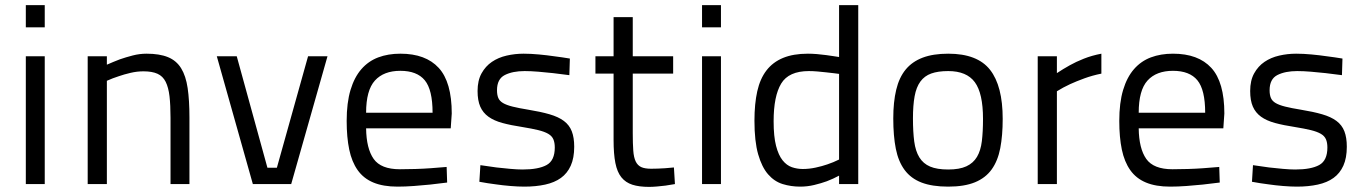

<svg xmlns="http://www.w3.org/2000/svg" viewBox="-20 -720 5344 751"><path d="M81 -500H155V0H81ZM81 -700H155V-613H81Z M323 0V-500H398V-467Q423 -478 449 -488Q472 -496 499 -503Q526 -510 553 -510Q604 -510 637 -496.5Q670 -483 688.5 -453Q707 -423 714 -375.5Q721 -328 721 -260V0H647V-259Q647 -309 643 -343.5Q639 -378 628 -400Q617 -422 596 -431.5Q575 -441 541 -441Q516 -441 490.5 -435Q465 -429 445 -422Q420 -414 398 -404V0Z M906 -500 1026 -64H1063L1185 -500H1261L1119 0H969L828 -500Z M1544 -58Q1572 -58 1604.5 -59Q1637 -60 1664 -62Q1696 -64 1727 -67L1729 -6Q1695 -2 1662 2Q1633 5 1599 7.5Q1565 10 1535 10Q1479 10 1440.5 -6Q1402 -22 1379 -54.5Q1356 -87 1346 -135Q1336 -183 1336 -247Q1336 -318 1351 -368Q1366 -418 1393.5 -449.5Q1421 -481 1459.5 -495.5Q1498 -510 1546 -510Q1645 -510 1696 -454.5Q1747 -399 1747 -276L1743 -218H1412Q1413 -139 1441.5 -98.5Q1470 -58 1544 -58ZM1672 -279Q1672 -369 1641.5 -406Q1611 -443 1546 -443Q1481 -443 1446.5 -405Q1412 -367 1412 -279Z M2207 -426Q2175 -430 2143 -434Q2116 -437 2086 -439.5Q2056 -442 2032 -442Q1985 -442 1954.5 -426.5Q1924 -411 1924 -367Q1924 -349 1929 -337Q1934 -325 1947.5 -317Q1961 -309 1985 -303Q2009 -297 2046 -291Q2095 -283 2129.5 -273Q2164 -263 2185.5 -247Q2207 -231 2216.5 -206.5Q2226 -182 2226 -146Q2226 -102 2212.5 -72Q2199 -42 2174 -24Q2149 -6 2112.5 2Q2076 10 2031 10Q2007 10 1976.5 7.5Q1946 5 1919 1Q1887 -3 1855 -9L1859 -74Q1891 -69 1922 -65Q1948 -62 1976 -59.5Q2004 -57 2024 -57Q2086 -57 2118 -74.5Q2150 -92 2150 -143Q2150 -162 2144.5 -175Q2139 -188 2124.5 -196.5Q2110 -205 2085.5 -211Q2061 -217 2024 -223Q1978 -230 1945 -239Q1912 -248 1890.5 -263.5Q1869 -279 1858.5 -303Q1848 -327 1848 -364Q1848 -405 1863.5 -433Q1879 -461 1904 -478Q1929 -495 1961.5 -502.5Q1994 -510 2028 -510Q2056 -510 2088 -507Q2120 -504 2147 -500Q2179 -496 2209 -491Z M2455 -432V-199Q2455 -158 2457 -131Q2459 -104 2466.5 -88.5Q2474 -73 2488 -66.5Q2502 -60 2527 -60Q2538 -60 2553 -60.5Q2568 -61 2582 -62Q2599 -63 2616 -65L2620 0Q2601 3 2583 6Q2567 8 2549.5 9.5Q2532 11 2519 11Q2480 11 2453.5 2.5Q2427 -6 2410.5 -26.5Q2394 -47 2387 -82.5Q2380 -118 2380 -172V-432H2309V-500H2380V-653H2455V-500H2613V-432Z M2726 -500H2800V0H2726ZM2726 -700H2800V-613H2726Z M3337 0H3262V-33Q3240 -21 3214 -11Q3192 -3 3165 3.5Q3138 10 3110 10Q3074 10 3041.5 0Q3009 -10 2984.5 -38Q2960 -66 2945.5 -116.5Q2931 -167 2931 -248Q2931 -314 2942 -363Q2953 -412 2978 -444.5Q3003 -477 3043 -493.5Q3083 -510 3140 -510Q3156 -510 3175 -508.5Q3194 -507 3211.5 -504.5Q3229 -502 3242.5 -500Q3256 -498 3262 -497V-700H3337ZM3120 -59Q3145 -59 3170.5 -64.5Q3196 -70 3216 -77Q3240 -85 3262 -96V-431Q3256 -432 3242.5 -433.5Q3229 -435 3212 -437Q3195 -439 3177 -440.5Q3159 -442 3144 -442Q3065 -442 3035.5 -393Q3006 -344 3006 -246Q3006 -186 3015.5 -149.5Q3025 -113 3041 -93Q3057 -73 3077.5 -66Q3098 -59 3120 -59Z M3689 -510Q3803 -510 3852.5 -447Q3902 -384 3902 -255Q3902 -190 3892.5 -140.5Q3883 -91 3859 -57.5Q3835 -24 3793.5 -7Q3752 10 3689 10Q3626 10 3584.5 -6Q3543 -22 3518.5 -55Q3494 -88 3484 -138Q3474 -188 3474 -257Q3474 -321 3485.5 -369Q3497 -417 3522.5 -448Q3548 -479 3589 -494.5Q3630 -510 3689 -510ZM3689 -57Q3733 -57 3760 -69.5Q3787 -82 3801.5 -106.5Q3816 -131 3820.5 -168Q3825 -205 3825 -255Q3825 -355 3793 -398.5Q3761 -442 3689 -442Q3649 -442 3622.5 -432.5Q3596 -423 3580 -401Q3564 -379 3557.5 -343.5Q3551 -308 3551 -257Q3551 -204 3556 -166.5Q3561 -129 3576 -104.5Q3591 -80 3618 -68.5Q3645 -57 3689 -57Z M4039 -500H4114V-434Q4138 -450 4165 -465Q4188 -478 4219.5 -490.5Q4251 -503 4288 -510V-432Q4253 -425 4221.5 -413.5Q4190 -402 4166 -391Q4138 -378 4114 -363V0H4039Z M4566 -58Q4594 -58 4626.5 -59Q4659 -60 4686 -62Q4718 -64 4749 -67L4751 -6Q4717 -2 4684 2Q4655 5 4621 7.5Q4587 10 4557 10Q4501 10 4462.5 -6Q4424 -22 4401 -54.5Q4378 -87 4368 -135Q4358 -183 4358 -247Q4358 -318 4373 -368Q4388 -418 4415.5 -449.5Q4443 -481 4481.5 -495.5Q4520 -510 4568 -510Q4667 -510 4718 -454.5Q4769 -399 4769 -276L4765 -218H4434Q4435 -139 4463.5 -98.5Q4492 -58 4566 -58ZM4694 -279Q4694 -369 4663.5 -406Q4633 -443 4568 -443Q4503 -443 4468.5 -405Q4434 -367 4434 -279Z M5229 -426Q5197 -430 5165 -434Q5138 -437 5108 -439.5Q5078 -442 5054 -442Q5007 -442 4976.5 -426.5Q4946 -411 4946 -367Q4946 -349 4951 -337Q4956 -325 4969.5 -317Q4983 -309 5007 -303Q5031 -297 5068 -291Q5117 -283 5151.5 -273Q5186 -263 5207.5 -247Q5229 -231 5238.5 -206.5Q5248 -182 5248 -146Q5248 -102 5234.5 -72Q5221 -42 5196 -24Q5171 -6 5134.5 2Q5098 10 5053 10Q5029 10 4998.5 7.5Q4968 5 4941 1Q4909 -3 4877 -9L4881 -74Q4913 -69 4944 -65Q4970 -62 4998 -59.5Q5026 -57 5046 -57Q5108 -57 5140 -74.5Q5172 -92 5172 -143Q5172 -162 5166.5 -175Q5161 -188 5146.5 -196.5Q5132 -205 5107.5 -211Q5083 -217 5046 -223Q5000 -230 4967 -239Q4934 -248 4912.5 -263.5Q4891 -279 4880.5 -303Q4870 -327 4870 -364Q4870 -405 4885.5 -433Q4901 -461 4926 -478Q4951 -495 4983.5 -502.5Q5016 -510 5050 -510Q5078 -510 5110 -507Q5142 -504 5169 -500Q5201 -496 5231 -491Z"/></svg>

Font: TitilliumText22L 400 wt
Style: 400 wt
Weight: 400
Designer: Campivisivi
Foundry: Campivisivi
Version: 1.000